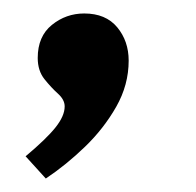

<svg xmlns="http://www.w3.org/2000/svg" viewBox="-20 -140 291 285"><path d="M171 -50Q171 -14 152.5 18.5Q134 51 106 78Q78 105 48 125L18 92Q49 66 62.5 49Q76 32 76 18Q76 8 66 -1Q56 -10 46 -22.5Q36 -35 36 -54Q36 -86 57 -103Q78 -120 105 -120Q137 -120 154 -99.5Q171 -79 171 -50Z"/></svg>

Font: Rosario Light
Style: Italic
Weight: 300
Italic angle: -8.05°
Designer: Hector Gatti
Foundry: Omnibus Type
Version: Version 1.101; ttfautohint (v1.8.1.43-b0c9)